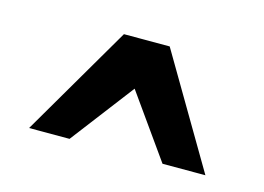

<svg xmlns="http://www.w3.org/2000/svg" viewBox="-47 -537 530 385"><g transform="rotate(15 218.0 -344.5)"><path d="M119 -229H35L170 -460H265L401 -229H312L219 -360Z"/></g></svg>

Font: Genos Thin Black
Style: Regular
Weight: 900
Version: Version 1.010